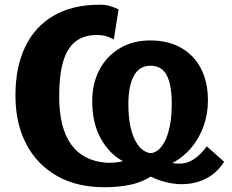

<svg xmlns="http://www.w3.org/2000/svg" viewBox="-20 -770 969 802"><path d="M421.1 12.1Q302.4 12.9 218.2 -34.9Q134 -82.7 89.3 -169.1Q44.5 -255.4 44.5 -371.3Q44.5 -489.1 85 -574Q125.5 -658.9 204.2 -704.6Q282.9 -750.3 396.1 -750.3Q421.3 -750.3 439.5 -744.7Q457.8 -739.1 475.4 -730.9L455.3 -605Q440.7 -613.5 424.4 -618.6Q408 -623.8 384.5 -623.8Q329.8 -623.8 295 -596.3Q260.1 -568.7 243.6 -512.1Q227.2 -455.4 227.2 -366.9Q227.2 -237.2 276.4 -167.6Q325.7 -98.1 423.9 -90.3Q439.9 -89.6 457.7 -90.9Q475.6 -92.2 493.4 -96.7Q436 -127.9 400.6 -192.1Q365.2 -256.3 365.2 -347.8Q365.2 -421 395.1 -478Q424.9 -535.1 479.8 -568.1Q534.7 -601.1 608.7 -601.1Q681.1 -601.1 735.1 -571.1Q789.1 -541.1 818.8 -485Q848.5 -428.9 848.5 -349.7Q848.5 -292.5 829.8 -241.5Q811.2 -190.5 777.8 -151.4Q744.4 -112.3 699.9 -88.9Q745 -80.9 778.9 -98.6Q812.8 -116.4 844 -158.7L916.2 -94.2Q884.6 -44.7 835 -21.4Q785.4 1.9 727.1 -1Q668.8 -3.9 609.9 -32.3Q570.2 -8 524.3 1.7Q478.5 11.4 421.1 12.1ZM609.9 -130.6Q623.2 -130.6 638.3 -141.5Q653.5 -152.4 666.9 -176.8Q680.4 -201.2 688.9 -241.2Q697.4 -281.2 697.4 -338.7Q697.4 -413.6 677 -454.5Q656.5 -495.4 608.7 -495.4Q561.5 -495.4 538.9 -452.8Q516.2 -410.2 516.2 -336Q516.2 -279.1 525.2 -239.7Q534.1 -200.3 548.7 -176.2Q563.2 -152.2 579.6 -141.4Q596 -130.6 609.9 -130.6Z"/></svg>

Font: Libre Franklin Thin
Style: Regular
Weight: 100
Designer: Pablo Impallari, Rodrigo Fuenzalida, Nhung Nguyen
Foundry: Impallari Type
Version: Version 3.000